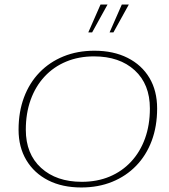

<svg xmlns="http://www.w3.org/2000/svg" viewBox="-20 -818 746 848"><path d="M339 10Q255 10 193 -21.5Q131 -53 96.5 -110.5Q62 -168 62 -245Q62 -324 86 -388Q110 -452 154.5 -498Q199 -544 260.5 -569Q322 -594 397 -594Q481 -594 543.5 -562.5Q606 -531 640 -474Q674 -417 674 -339Q674 -260 650 -196Q626 -132 581.5 -86Q537 -40 475.5 -15Q414 10 339 10ZM341 -15Q409 -15 464 -38Q519 -61 559 -104Q599 -147 620.5 -206.5Q642 -266 642 -339Q642 -446 575 -507.5Q508 -569 395 -569Q328 -569 272.5 -546Q217 -523 177 -480Q137 -437 115.5 -377.5Q94 -318 94 -245Q94 -138 161.5 -76.5Q229 -15 341 -15ZM370 -675 424 -798H455L387 -675ZM464 -675 518 -798H549L481 -675Z"/></svg>

Font: Rokkitt SemiBold Thin
Style: Italic
Weight: 250
Italic angle: -9°
Version: Version 3.103